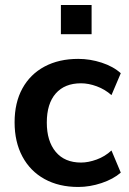

<svg xmlns="http://www.w3.org/2000/svg" viewBox="-20 -733 512 763"><path d="M291 10Q214 10 157 -21.5Q100 -53 69 -111Q38 -169 38 -247Q38 -325 69 -381.5Q100 -438 157 -468.5Q214 -499 291 -499Q338 -499 384 -484Q430 -469 460 -442L423 -355Q397 -378 364.5 -390Q332 -402 302 -402Q237 -402 201.5 -361.5Q166 -321 166 -246Q166 -172 201.5 -129.5Q237 -87 302 -87Q331 -87 364 -99Q397 -111 423 -135L460 -47Q430 -21 383.5 -5.5Q337 10 291 10ZM222 -597V-713H344V-597Z"/></svg>

Font: Nunito Sans
Style: Bold
Weight: 700
Designer: Vernon Adams
Foundry: Vernon Adams
Version: Version 3.101; ttfautohint (v1.8.4.7-5d5b);gftools[0.9.27]